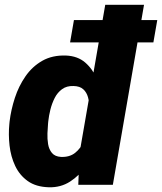

<svg xmlns="http://www.w3.org/2000/svg" viewBox="-20 -770 675 800"><path d="M311 -130.4 418.5 -750H580.1L450.2 0H306.2ZM19 -253.9 20 -264.2Q25.9 -313 42 -362.3Q58.1 -411.6 86.2 -452.1Q114.3 -492.7 156 -516.6Q197.8 -540.5 254.9 -538.6Q303.7 -536.6 335.2 -509.3Q366.7 -481.9 383.8 -440.2Q400.9 -398.4 407.2 -352.5Q413.6 -306.6 412.6 -268.1L411.1 -254.9Q403.8 -213.4 386 -166.7Q368.2 -120.1 339.6 -79.3Q311 -38.6 272 -13.4Q232.9 11.7 183.6 10.3Q129.9 8.8 95.7 -15.6Q61.5 -40 43.2 -78.9Q24.9 -117.7 19.8 -163.6Q14.6 -209.5 19 -253.9ZM181.2 -265.1 180.2 -254.9Q178.7 -237.3 177.7 -214.4Q176.8 -191.4 180.4 -169.4Q184.1 -147.5 196.5 -132.6Q209 -117.7 233.9 -116.2Q270 -114.7 293.2 -133.3Q316.4 -151.9 328.9 -180.9Q341.3 -210 344.7 -240.7L349.1 -279.8Q351.6 -299.8 351.8 -322.3Q352.1 -344.7 346.7 -364.7Q341.3 -384.8 327.1 -397.9Q313 -411.1 286.1 -411.6Q257.8 -412.6 238.5 -398.4Q219.2 -384.3 207.8 -361.6Q196.3 -338.9 189.9 -313.2Q183.6 -287.6 181.2 -265.1ZM635.3 -686.5 619.1 -593.3H272L288.1 -686.5Z"/></svg>

Font: Roboto Black
Style: Italic
Weight: 900
Italic angle: -12°
Designer: Christian Robertson
Foundry: Google
Version: Version 3.0; 2020